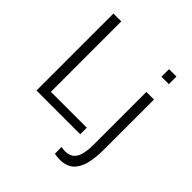

<svg xmlns="http://www.w3.org/2000/svg" viewBox="-242 -877 1254 1254"><g transform="rotate(45 385.5 -249.5)"><path d="M598.1 -640.6V-710.9H666.5V-640.6ZM516.1 211.9Q481 211.9 461.9 207L460.9 145Q471.7 147 480.5 147.9Q489.3 148.9 497.1 148.9Q550.3 148.9 574.5 110.6Q598.6 72.3 598.6 -11.2V-501H668.9V-53.2Q668.9 -39.1 668.7 -26.1Q668.5 -13.2 668 -2Q667.5 9.3 666.3 22Q665 34.7 663.1 48.8Q661.1 63 658.9 75.7Q656.7 88.4 653.3 99.6Q647 121.6 635.3 143.6Q623.5 165.5 607.9 179.7Q592.3 193.8 568.8 202.9Q545.4 211.9 516.1 211.9ZM84.5 0V-710.9H157.2V-60.5H488.8V0Z"/></g></svg>

Font: Ride Light
Style: Regular
Weight: 300
Version: Version 3.000